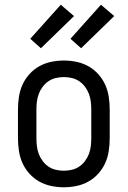

<svg xmlns="http://www.w3.org/2000/svg" viewBox="-20 -784 540 812"><path d="M250 8Q223 8 196.5 2.5Q170 -3 146.5 -16Q123 -29 104.5 -49.5Q86 -70 75 -94.5Q64 -119 60 -146Q56 -173 56 -200V-320Q56 -347 60 -374Q64 -401 75 -425.5Q86 -450 104.5 -470.5Q123 -491 146.5 -504Q170 -517 196.5 -522.5Q223 -528 250 -528Q277 -528 303.5 -522.5Q330 -517 353.5 -504Q377 -491 395.5 -470.5Q414 -450 425 -425.5Q436 -401 440 -374Q444 -347 444 -320V-200Q444 -173 440 -146Q436 -119 425 -94.5Q414 -70 395.5 -49.5Q377 -29 353.5 -16Q330 -3 303.5 2.5Q277 8 250 8ZM250 -62Q267 -62 284 -66Q301 -70 315 -79.5Q329 -89 339.5 -103Q350 -117 356 -133Q362 -149 364 -166Q366 -183 366 -200V-320Q366 -337 364 -354Q362 -371 356 -387Q350 -403 339.5 -417Q329 -431 315 -440.5Q301 -450 284 -454Q267 -458 250 -458Q233 -458 216 -454Q199 -450 185 -440.5Q171 -431 160.5 -417Q150 -403 144 -387Q138 -371 136 -354Q134 -337 134 -320V-200Q134 -183 136 -166Q138 -149 144 -133Q150 -117 160.5 -103Q171 -89 185 -79.5Q199 -70 216 -66Q233 -62 250 -62ZM323 -580 278 -620 407 -764 463 -716ZM153 -580 108 -620 237 -764 293 -716Z"/></svg>

Font: Iosevka Custom
Style: Regular
Weight: 400
Monospace: yes
Designer: Belleve Invis
Foundry: Belleve Invis
Version: Version 32.5.0; ttfautohint (v1.8.4)